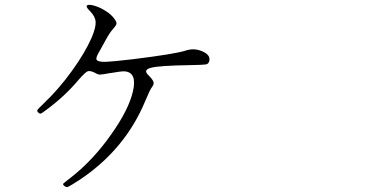

<svg xmlns="http://www.w3.org/2000/svg" viewBox="-20 -759 1540 792"><path d="M307.6 -16.6Q497.1 -142.6 580.1 -344.7Q598.6 -389.6 607.4 -400.4Q616.2 -412.1 612.8 -421.9Q609.4 -431.6 592.8 -448.2Q568.4 -470.7 603 -479.5Q637.7 -488.3 757.8 -490.2Q818.4 -491.2 829.1 -493.2Q839.8 -495.1 842.8 -505.9Q850.6 -531.2 815.4 -546.9Q780.3 -562.5 744.1 -549.8Q700.2 -536.1 527.3 -514.6Q443.4 -504.9 416 -503.9Q382.8 -502.9 377.9 -513.7Q375 -522.5 391.6 -549.8Q395.5 -557.6 412.1 -586.9Q415 -592.8 417 -595.7Q431.6 -623 445.3 -638.2Q459 -653.3 460.4 -660.6Q461.9 -668 452.1 -680.7Q441.4 -697.3 416.5 -713.4Q391.6 -729.5 366.2 -736.3Q342.8 -742.2 338.4 -735.8Q334 -729.5 350.6 -713.9Q373 -691.4 374.5 -668.9Q376 -646.5 358.4 -604.5Q331.1 -542 277.3 -467.3Q223.6 -392.6 162.1 -334Q160.2 -332 157.2 -329.1Q136.7 -309.6 134.3 -305.2Q131.8 -300.8 137.7 -294.9Q143.6 -289.1 148.4 -290.5Q153.3 -292 170.9 -305.7Q248 -362.3 306.6 -432.6Q332 -460.9 341.3 -464.8Q350.6 -468.8 371.1 -459Q383.8 -451.2 392.6 -451.2Q400.4 -451.2 436.5 -458H438.5Q476.6 -464.8 492.2 -464.8Q546.9 -461.9 528.3 -381.8Q510.7 -306.6 440.4 -207Q366.2 -100.6 274.4 -28.3Q268.6 -23.4 256.8 -14.6Q248 -7.8 247.1 -6.8Q240.2 -2 240.2 1Q240.2 3.9 247.1 9.3Q253.9 14.6 261.7 11.2Q269.5 7.8 307.6 -16.6Z"/></svg>

Font: Bpmf GenWan Min R
Style: R
Weight: 400
Foundry: But Ko
Version: Version 1.320